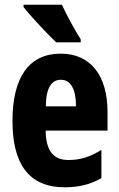

<svg xmlns="http://www.w3.org/2000/svg" viewBox="-20 -852 505 816"><path d="M243 -832H80V-822C106 -788 185 -703 219 -672H323V-685C303 -715 261 -792 243 -832ZM238 -624C103 -624 33 -523 33 -338C33 -160 99 -56 255 -56C314 -56 365 -68 411 -95V-215C361 -184 320 -172 271 -172C207 -172 175 -211 174 -297H437V-376C437 -531 365 -624 238 -624ZM239 -513C280 -513 303 -474 303 -400H175C175 -483 202 -513 239 -513Z"/></svg>

Font: Noto Sans Malayalam UI ExtraCondensed ExtraBold
Style: Regular
Weight: 800
Width: 2
Designer: Jelle Bosma - Monotype Design Team
Foundry: Monotype Imaging Inc.
Version: Version 2.104